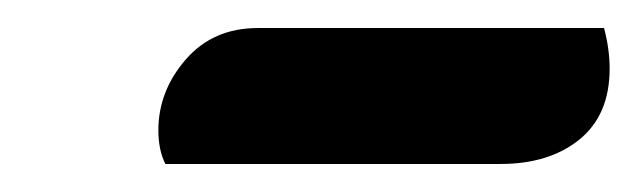

<svg xmlns="http://www.w3.org/2000/svg" viewBox="-20 -741 455 137"><path d="M98 -624Q93 -634 93 -648Q93 -676 112.5 -698.5Q132 -721 164 -721H411Q415 -706 415 -692Q415 -659 393.5 -641.5Q372 -624 337 -624Z"/></svg>

Font: Sansita Swashed Black
Style: Regular
Weight: 900
Designer: Pablo Cosgaya
Foundry: Omnibus-Type
Version: Version 1.003; ttfautohint (v1.8.3)